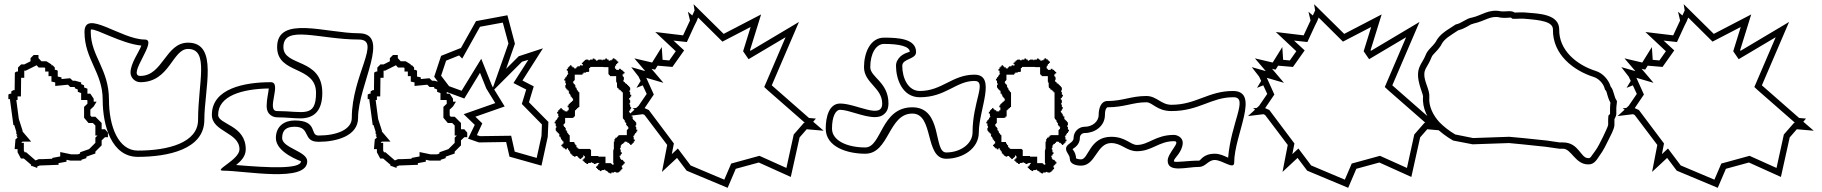

<svg xmlns="http://www.w3.org/2000/svg" viewBox="-20 -816 8713 918"><path d="M20 -342H28V-337L44 -218H48L58 -186V-176L64 -169H58L64 -158L54 -150L50 -103H64V-88L80 -58H94L129 -28V-22H134L158 -13V-20L171 -25H180L260 -28V-36L298 -43V-52L318 -48H369V-52L393 -60V-67L436 -82V-91L466 -121V-145L482 -160H496V-182L482 -198H466V-228L436 -258H417L412 -264V-292L428 -307L442 -330H428V-344L412 -368H398V-392L382 -398V-408L368 -414V-422L339 -430H328L315 -442L274 -438V-446L256 -450V-478L248 -482H242V-493L232 -504H226V-508L202 -523H178L164 -538V-553H141L126 -538V-523L96 -508H81L66 -493V-474H60L51 -469L50 -385H44L34 -379V-368H28L20 -364ZM58 -338H64V-355H80L81 -444H96V-478H103L155 -504L156 -503L165 -493H193L196 -491V-474H212V-452H226V-426L244 -422V-405L305 -411L316 -400H335L338 -399V-394L352 -388V-377L368 -371V-338H396L398 -335V-320L382 -305V-253L403 -228H424L436 -216V-168H447C446 -167 446 -168 445 -167L436 -158V-133L406 -103C398 -100 391 -98 383 -95L363 -88V-82L352 -78H321L268 -89V-68L230 -61V-57L179 -55H165L150 -49L105 -88H98L94 -96V-133H83V-135L88 -139H129L88 -187V-191L70 -247Z M384 -663C384 -532 471 -470 471 -339C471 -214 514 -66 639 -66C781 -66 957 -101 957 -243C957 -390 1026 -612 879 -612C771 -612 759 -453 651 -453C583 -453 740 -627 672 -627C559 -627 384 -776 384 -663ZM414 -663C414 -670 414 -674 415 -675C443 -679 559 -608 656 -598C644 -566 604 -513 604 -469C604 -445 625 -423 651 -423C792 -423 804 -582 879 -582C982 -582 927 -419 927 -243C927 -134 785 -96 639 -96C545 -96 501 -213 501 -339C501 -486 414 -548 414 -663Z M1125 -102C1125 -52 997 0 1047 0C1151 0 1449 59 1449 -45C1449 -93 1329 -108 1329 -156C1329 -195 1350 -210 1389 -210C1468 -210 1424 -138 1503 -138C1589 -138 1692 -166 1692 -252C1692 -410 1853 -657 1695 -657C1541 -657 1305 -745 1305 -591C1305 -459 1491 -504 1491 -372C1491 -249 1428 -285 1305 -285C1250 -285 1330 -423 1275 -423C1149 -423 993 -393 993 -267C993 -185 1125 -184 1125 -102ZM1155 -102C1155 -219 1023 -220 1023 -267C1023 -358 1138 -391 1265 -393C1264 -374 1255 -342 1255 -312C1255 -301 1255 -287 1266 -273C1276 -261 1291 -255 1305 -255C1348 -255 1384 -250 1416 -250C1479 -250 1521 -283 1521 -372C1521 -541 1335 -496 1335 -591C1335 -700 1508 -627 1695 -627C1807 -627 1662 -457 1662 -252C1662 -197 1591 -168 1503 -168C1459 -168 1503 -240 1389 -240C1340 -240 1299 -213 1299 -156C1299 -86 1418 -46 1419 -45C1418 -6 1261 -14 1109 -27C1129 -44 1155 -66 1155 -102Z M1738 -342H1746V-337L1762 -218H1766L1776 -186V-176L1782 -169H1776L1782 -158L1772 -150L1768 -103H1782V-88L1798 -58H1812L1847 -28V-22H1852L1876 -13V-20L1889 -25H1898L1978 -28V-36L2016 -43V-52L2036 -48H2087V-52L2111 -60V-67L2154 -82V-91L2184 -121V-145L2200 -160H2214V-182L2200 -198H2184V-228L2154 -258H2135L2130 -264V-292L2146 -307L2160 -330H2146V-344L2130 -368H2116V-392L2100 -398V-408L2086 -414V-422L2057 -430H2046L2033 -442L1992 -438V-446L1974 -450V-478L1966 -482H1960V-493L1950 -504H1944V-508L1920 -523H1896L1882 -538V-553H1859L1844 -538V-523L1814 -508H1799L1784 -493V-474H1778L1769 -469L1768 -385H1762L1752 -379V-368H1746L1738 -364ZM1776 -338H1782V-355H1798L1799 -444H1814V-478H1821L1873 -504L1874 -503L1883 -493H1911L1914 -491V-474H1930V-452H1944V-426L1962 -422V-405L2023 -411L2034 -400H2053L2056 -399V-394L2070 -388V-377L2086 -371V-338H2114L2116 -335V-320L2100 -305V-253L2121 -228H2142L2154 -216V-168H2165C2164 -167 2164 -168 2163 -167L2154 -158V-133L2124 -103C2116 -100 2109 -98 2101 -95L2081 -88V-82L2070 -78H2039L1986 -89V-68L1948 -61V-57L1897 -55H1883L1868 -49L1823 -88H1816L1812 -96V-133H1801V-135L1806 -139H1847L1806 -187V-191L1788 -247Z M2056 -449 2108 -379 2200 -345 2275 -468 2305 -393 2348 -323 2197 -270 2250 -219 2218 -153 2270 -135 2400 -137 2416 -67 2569 -24 2599 -162 2602 -233 2509 -327 2532 -403 2478 -431 2576 -585 2460 -547 2400 -487 2442 -607 2406 -743 2256 -715 2183 -585 2182 -586 2089 -549ZM2343 -388 2476 -521 2506 -530 2435 -419 2496 -388 2475 -319 2571 -221 2569 -166 2546 -61 2441 -91 2424 -167 2275 -165 2260 -170 2286 -226 2253 -258 2393 -307ZM2337 -398 2332 -407 2281 -535 2187 -382 2127 -404 2089 -454 2113 -526 2175 -551 2190 -536 2275 -688 2384 -708 2411 -608Z M2632 -226H2637V-213H2640V-205H2637V-192H2639V-189H2642V-184H2647V-179H2652V-174H2655V-171H2654V-163H2659V-158H2662V-150H2665V-148H2667V-145H2669V-142H2670V-141H2671V-140H2674V-129H2669V-124H2664V-117H2669V-112H2674V-107H2681V-105H2682V-102H2690V-107H2696V-100H2699V-98H2701V-92H2706V-82H2711V-77H2716V-72H2720V-70H2724V-67H2732V-70H2741V-66H2744V-64H2746V-61H2750V-59H2751V-56H2759V-59H2760V-61H2764V-64H2767V-66H2769V-74H2771V-72H2772V-71H2773V-70H2776V-59H2771V-54H2766V-47H2771V-42H2776V-37H2783V-35H2784V-32H2792V-37H2805V-40H2811V-37H2818V-35H2819V-32H2827V-34H2832V-36H2835V-37H2845V-33H2840V-25H2835V-20H2830V-13H2835V-8H2840V-3H2847V-1H2848V2H2856V-3H2869V-6H2871V-4H2874V-2H2876V1H2882V4H2887V9H2893V11H2895V13H2902V14H2903V9H2916V6H2924V9H2937V7H2940V4H2945V-1H2950V-6H2953V-7H2955V-9H2956V-15H2953V-24H2957V-27H2959V-29H2962V-33H2964V-34H2967V-42H2964V-43H2962V-47H2959V-50H2957V-52H2949V-57H2945V-65H2942V-67H2943V-72H2948V-78H2950V-80H2953V-88H2948V-101H2945V-109H2948V-121H2951V-123H2952V-125H2953V-128H2960V-133H2965V-138H2970V-140H2972V-138H2980V-133H2988V-128H2993V-123H3000V-128H3005V-133H3010V-140H3012V-141H3015V-149H3010V-162H3007V-164H3009V-167H3011V-169H3014V-175H3017V-180H3022V-186H3024V-188H3027V-196H3022V-209H3019V-217H3022V-230H3020V-233H3017V-238H3012V-243H3007V-248H3004V-251H3005V-259H3000V-264H2997V-272H2994V-274H2992V-277H2990V-280H2989V-281H2988V-287H2993V-293H2995V-295H2996V-298H2998V-303H2995V-305H2993V-316H2990V-324H2993V-337H2991V-340H2988V-347H2993V-353H2995V-355H2998V-363H2993V-376H2990V-384H2993V-397H2991V-400H2988V-405H2983V-410H2978V-415H2973V-418H2968V-423H2966V-424H2964V-425H2963V-426H2961V-432H2960V-434H2963V-447H2961V-450H2958V-455H2956V-460H2961V-465H2966V-472H2961V-477H2956V-482H2949V-484H2948V-487H2940V-482H2926V-487H2921V-492H2919V-494H2921V-502H2926V-510H2931V-515H2936V-522H2931V-527H2926V-532H2919V-534H2918V-537H2910V-532H2905V-528H2897V-526H2896V-525H2895V-526H2890V-531H2884V-533H2882V-536H2874V-531H2861V-528H2857V-531H2840V-529H2837V-526H2830V-531H2824V-533H2822V-536H2814V-531H2801V-528H2793V-531H2780V-529H2777V-526H2772V-521H2767V-516H2762V-509H2767V-504H2765V-502H2761V-504H2753V-501H2752V-499H2740V-494H2735V-489H2725V-494H2717V-499H2712V-504H2705V-499H2700V-494H2695V-487H2693V-486H2690V-478H2695V-465H2698V-463H2696V-460H2694V-458H2691V-452H2688V-447H2683V-441H2681V-439H2678V-431H2683V-418H2686V-410H2683V-397H2685V-394H2688V-389H2693V-384H2698V-379H2701V-376H2700V-368H2705V-363H2708V-355H2711V-353H2713V-350H2715V-347H2716V-346H2717V-345H2720V-334H2715V-329H2709V-324H2704V-319H2699V-312H2697V-311H2694V-303H2699V-289H2694V-284H2689V-282H2687V-284H2679V-289H2671V-294H2666V-299H2659V-294H2654V-289H2649V-282H2647V-281H2644V-273H2649V-260H2652V-258H2650V-255H2648V-253H2645V-247H2642V-242H2637V-236H2635V-234H2632ZM2875 -67H2841V-70H2806V-72C2806 -73 2806 -69 2806 -70V-100H2803V-101H2802V-102H2801V-104H2746V-107H2741V-112H2736V-122H2731V-128H2729V-130H2726V-137H2704V-170H2701V-171H2700V-172H2699V-175H2697V-178H2695V-180H2692V-188H2689V-193H2685V-204H2682V-209H2677V-214L2672 -217H2675V-223H2678V-225H2680V-228H2682V-252H2719V-254H2724V-259H2729V-289H2734V-294H2739V-299H2745V-304H2750V-375H2747V-376H2746V-377H2745V-380H2743V-383H2741V-385H2738V-393H2735V-398H2731V-409H2728V-414H2723V-419L2718 -422H2721V-428H2724V-430H2726V-433H2728V-459H2765V-464H2770V-469H2782V-471H2783V-472H2795V-474H2797V-491H2802V-496H2865V-495H2889V-462H2891V-457H2896V-452H2926V-425H2928V-420H2930V-402H2931V-396H2933V-395H2934V-394H2936V-393H2938V-388H2943V-385H2948V-380H2953V-375H2958V-251H2959V-250H2960V-247H2962V-244H2964V-242H2967V-234H2970V-229H2974V-218H2977V-213H2982V-208L2987 -205H2984V-199H2981V-197H2979V-194H2977V-170H2940V-168H2935V-163H2930V-158H2923V-155H2922V-153H2921V-151H2918V-139H2915V-102H2913V-97H2912V-35H2915L2912 -26V-29H2906V-32H2904V-34H2901V-36H2875Z M2980 -261 3054 -270 3062 -266 3170 -123 3145 6 3217 -61 3263 0 3459 82 3498 -9 3608 -39 3761 30 3803 -159 3837 -198 3918 -191 3868 -234 3881 -249 3848 -252 3670 -408 3800 -711 3568 -573 3566 -576 3619 -747 3440 -654 3296 -796 3301 -766 3290 -742 3269 -760 3279 -718 3246 -647 3113 -663 3211 -571 3180 -527 3148 -530 3144 -591 3098 -517 3013 -537 3065 -476 2998 -495 3033 -450 3043 -429 3023 -396 3053 -408 3072 -367 3033 -310 3022 -300 3004 -298 3014 -292ZM3311 -715 3317 -730 3318 -732 3434 -617 3569 -687 3533 -571 3559 -533 3736 -638 3634 -400 3650 -385C3708 -334 3769 -281 3826 -231L3828 -229H3824L3775 -173L3740 -13L3611 -71L3476 -34L3443 43L3282 -25L3221 -106L3192 -79L3202 -130L3082 -290L3062 -299L3106 -364L3070 -444L3152 -420L3095 -487L3112 -483L3124 -502L3195 -496L3251 -575L3200 -622L3264 -615L3300 -693Z M3928 -201C3928 -114 4030 -81 4117 -81C4232 -81 4227 -273 4342 -273C4447 -273 4399 -57 4504 -57C4582 -57 4660 -105 4660 -183C4660 -291 4747 -459 4639 -459C4533 -459 4484 -381 4378 -381C4321 -381 4294 -444 4294 -501C4294 -537 4360 -531 4360 -567C4360 -632 4272 -636 4207 -636C4140 -636 4111 -562 4111 -495C4111 -419 4198 -397 4198 -321C4198 -243 4075 -321 3997 -321C3943 -321 3928 -255 3928 -201ZM3958 -201C3958 -258 3975 -291 3997 -291C4038 -291 4108 -256 4163 -256C4178 -256 4196 -259 4210 -273C4224 -286 4228 -304 4228 -321C4228 -424 4141 -446 4141 -495C4141 -559 4168 -606 4207 -606C4282 -606 4328 -594 4330 -569C4324 -565 4287 -560 4270 -526C4266 -519 4264 -510 4264 -501C4264 -440 4293 -351 4378 -351C4502 -351 4551 -429 4639 -429C4701 -429 4630 -331 4630 -183C4630 -129 4573 -87 4504 -87C4441 -87 4489 -303 4342 -303C4191 -303 4196 -111 4117 -111C4030 -111 3958 -144 3958 -201Z M4696 -226H4701V-213H4704V-205H4701V-192H4703V-189H4706V-184H4711V-179H4716V-174H4719V-171H4718V-163H4723V-158H4726V-150H4729V-148H4731V-145H4733V-142H4734V-141H4735V-140H4738V-129H4733V-124H4728V-117H4733V-112H4738V-107H4745V-105H4746V-102H4754V-107H4760V-100H4763V-98H4765V-92H4770V-82H4775V-77H4780V-72H4784V-70H4788V-67H4796V-70H4805V-66H4808V-64H4810V-61H4814V-59H4815V-56H4823V-59H4824V-61H4828V-64H4831V-66H4833V-74H4835V-72H4836V-71H4837V-70H4840V-59H4835V-54H4830V-47H4835V-42H4840V-37H4847V-35H4848V-32H4856V-37H4869V-40H4875V-37H4882V-35H4883V-32H4891V-34H4896V-36H4899V-37H4909V-33H4904V-25H4899V-20H4894V-13H4899V-8H4904V-3H4911V-1H4912V2H4920V-3H4933V-6H4935V-4H4938V-2H4940V1H4946V4H4951V9H4957V11H4959V13H4966V14H4967V9H4980V6H4988V9H5001V7H5004V4H5009V-1H5014V-6H5017V-7H5019V-9H5020V-15H5017V-24H5021V-27H5023V-29H5026V-33H5028V-34H5031V-42H5028V-43H5026V-47H5023V-50H5021V-52H5013V-57H5009V-65H5006V-67H5007V-72H5012V-78H5014V-80H5017V-88H5012V-101H5009V-109H5012V-121H5015V-123H5016V-125H5017V-128H5024V-133H5029V-138H5034V-140H5036V-138H5044V-133H5052V-128H5057V-123H5064V-128H5069V-133H5074V-140H5076V-141H5079V-149H5074V-162H5071V-164H5073V-167H5075V-169H5078V-175H5081V-180H5086V-186H5088V-188H5091V-196H5086V-209H5083V-217H5086V-230H5084V-233H5081V-238H5076V-243H5071V-248H5068V-251H5069V-259H5064V-264H5061V-272H5058V-274H5056V-277H5054V-280H5053V-281H5052V-287H5057V-293H5059V-295H5060V-298H5062V-303H5059V-305H5057V-316H5054V-324H5057V-337H5055V-340H5052V-347H5057V-353H5059V-355H5062V-363H5057V-376H5054V-384H5057V-397H5055V-400H5052V-405H5047V-410H5042V-415H5037V-418H5032V-423H5030V-424H5028V-425H5027V-426H5025V-432H5024V-434H5027V-447H5025V-450H5022V-455H5020V-460H5025V-465H5030V-472H5025V-477H5020V-482H5013V-484H5012V-487H5004V-482H4990V-487H4985V-492H4983V-494H4985V-502H4990V-510H4995V-515H5000V-522H4995V-527H4990V-532H4983V-534H4982V-537H4974V-532H4969V-528H4961V-526H4960V-525H4959V-526H4954V-531H4948V-533H4946V-536H4938V-531H4925V-528H4921V-531H4904V-529H4901V-526H4894V-531H4888V-533H4886V-536H4878V-531H4865V-528H4857V-531H4844V-529H4841V-526H4836V-521H4831V-516H4826V-509H4831V-504H4829V-502H4825V-504H4817V-501H4816V-499H4804V-494H4799V-489H4789V-494H4781V-499H4776V-504H4769V-499H4764V-494H4759V-487H4757V-486H4754V-478H4759V-465H4762V-463H4760V-460H4758V-458H4755V-452H4752V-447H4747V-441H4745V-439H4742V-431H4747V-418H4750V-410H4747V-397H4749V-394H4752V-389H4757V-384H4762V-379H4765V-376H4764V-368H4769V-363H4772V-355H4775V-353H4777V-350H4779V-347H4780V-346H4781V-345H4784V-334H4779V-329H4773V-324H4768V-319H4763V-312H4761V-311H4758V-303H4763V-289H4758V-284H4753V-282H4751V-284H4743V-289H4735V-294H4730V-299H4723V-294H4718V-289H4713V-282H4711V-281H4708V-273H4713V-260H4716V-258H4714V-255H4712V-253H4709V-247H4706V-242H4701V-236H4699V-234H4696ZM4939 -67H4905V-70H4870V-72C4870 -73 4870 -69 4870 -70V-100H4867V-101H4866V-102H4865V-104H4810V-107H4805V-112H4800V-122H4795V-128H4793V-130H4790V-137H4768V-170H4765V-171H4764V-172H4763V-175H4761V-178H4759V-180H4756V-188H4753V-193H4749V-204H4746V-209H4741V-214L4736 -217H4739V-223H4742V-225H4744V-228H4746V-252H4783V-254H4788V-259H4793V-289H4798V-294H4803V-299H4809V-304H4814V-375H4811V-376H4810V-377H4809V-380H4807V-383H4805V-385H4802V-393H4799V-398H4795V-409H4792V-414H4787V-419L4782 -422H4785V-428H4788V-430H4790V-433H4792V-459H4829V-464H4834V-469H4846V-471H4847V-472H4859V-474H4861V-491H4866V-496H4929V-495H4953V-462H4955V-457H4960V-452H4990V-425H4992V-420H4994V-402H4995V-396H4997V-395H4998V-394H5000V-393H5002V-388H5007V-385H5012V-380H5017V-375H5022V-251H5023V-250H5024V-247H5026V-244H5028V-242H5031V-234H5034V-229H5038V-218H5041V-213H5046V-208L5051 -205H5048V-199H5045V-197H5043V-194H5041V-170H5004V-168H4999V-163H4994V-158H4987V-155H4986V-153H4985V-151H4982V-139H4979V-102H4977V-97H4976V-35H4979L4976 -26V-29H4970V-32H4968V-34H4965V-36H4939Z M5077 -105C5077 -85 5095 -77 5095 -57C5095 -32 5124 -24 5149 -24C5219 -24 5223 -132 5293 -132C5343 -132 5366 -93 5416 -93C5488 -93 5521 -141 5593 -141C5631 -141 5563 -86 5563 -48C5563 12 5653 -18 5713 -18C5745 -18 5756 -51 5788 -51C5825 -51 5881 -2 5881 -39C5881 -172 6008 -381 5875 -381C5757 -381 5699 -315 5581 -315C5531 -315 5511 -357 5461 -357C5388 -357 5348 -333 5275 -333C5244 -333 5233 -298 5233 -267C5233 -233 5201 -210 5167 -210C5137 -210 5113 -186 5113 -156C5113 -132 5077 -129 5077 -105ZM5108 -103C5112 -107 5143 -121 5143 -156C5143 -170 5153 -180 5167 -180C5212 -180 5263 -211 5263 -267C5263 -298 5274 -303 5275 -303C5356 -303 5396 -327 5461 -327C5491 -327 5511 -285 5581 -285C5713 -285 5771 -351 5875 -351H5882C5947 -346 5866 -229 5852 -62C5834 -70 5814 -81 5788 -81C5732 -81 5721 -48 5713 -48C5659 -48 5603 -38 5593 -44V-48C5593 -59 5633 -88 5635 -132C5636 -160 5607 -171 5593 -171C5505 -171 5472 -123 5416 -123C5385 -123 5362 -162 5293 -162C5189 -162 5185 -54 5149 -54C5138 -54 5128 -57 5125 -59C5124 -85 5110 -100 5108 -103Z M5947 -261 6021 -270 6029 -266 6137 -123 6112 6 6184 -61 6230 0 6426 82 6465 -9 6575 -39 6728 30 6770 -159 6804 -198 6885 -191 6835 -234 6848 -249 6815 -252 6637 -408 6767 -711 6535 -573 6533 -576 6586 -747 6407 -654 6263 -796 6268 -766 6257 -742 6236 -760 6246 -718 6213 -647 6080 -663 6178 -571 6147 -527 6115 -530 6111 -591 6065 -517 5980 -537 6032 -476 5965 -495 6000 -450 6010 -429 5990 -396 6020 -408 6039 -367 6000 -310 5989 -300 5971 -298 5981 -292ZM6278 -715 6284 -730 6285 -732 6401 -617 6536 -687 6500 -571 6526 -533 6703 -638 6601 -400 6617 -385C6675 -334 6736 -281 6793 -231L6795 -229H6791L6742 -173L6707 -13L6578 -71L6443 -34L6410 43L6249 -25L6188 -106L6159 -79L6169 -130L6049 -290L6029 -299L6073 -364L6037 -444L6119 -420L6062 -487L6079 -483L6091 -502L6162 -496L6218 -575L6167 -622L6231 -615L6267 -693Z M6760 -465C6757 -421 6785 -365 6784 -354C6779 -300 6806 -247 6841 -210C6863 -187 6899 -160 6928 -144L7021 -126L7195 -132L7258 -126L7372 -114L7435 -105H7453C7493 -105 7512 -30 7573 -30C7604 -28 7617 -57 7630 -75C7645 -95 7659 -123 7672 -150C7678 -163 7699 -199 7699 -219V-246C7699 -247 7708 -262 7708 -270V-297C7708 -309 7711 -321 7711 -333C7696 -352 7698 -382 7681 -402C7671 -436 7642 -467 7609 -477C7520 -505 7433 -575 7435 -675C7435 -750 7334 -751 7276 -756C7258 -758 7239 -756 7222 -756C7206 -768 7177 -759 7156 -762C7097 -774 7064 -742 7018 -732C6990 -728 6968 -704 6940 -699C6904 -674 6865 -657 6844 -615C6828 -591 6806 -579 6796 -552C6784 -521 6762 -502 6760 -465ZM6790 -463C6791 -489 6808 -500 6824 -541C6830 -558 6847 -565 6869 -598L6870 -600L6871 -602C6886 -632 6915 -646 6952 -671C6990 -681 7008 -700 7022 -702H7023L7024 -703C7083 -716 7104 -742 7150 -733L7151 -732H7152C7179 -728 7200 -733 7204 -732L7212 -726H7222C7242 -726 7259 -728 7273 -726C7346 -720 7405 -713 7405 -675C7403 -554 7505 -478 7600 -448C7622 -441 7645 -419 7652 -394L7654 -387L7658 -383C7664 -376 7664 -354 7680 -325C7679 -317 7678 -309 7678 -297V-272C7675 -264 7669 -273 7669 -246V-219C7669 -213 7652 -178 7645 -163C7632 -137 7619 -110 7606 -93C7587 -67 7584 -59 7575 -60H7574H7573C7537 -60 7529 -135 7453 -135H7437L7376 -144L7261 -156L7196 -162L7023 -156L6938 -173C6912 -188 6881 -212 6863 -231C6832 -264 6810 -309 6814 -351C6817 -387 6788 -426 6790 -463Z M7714 -261 7788 -270 7796 -266 7904 -123 7879 6 7951 -61 7997 0 8193 82 8232 -9 8342 -39 8495 30 8537 -159 8571 -198 8652 -191 8602 -234 8615 -249 8582 -252 8404 -408 8534 -711 8302 -573 8300 -576 8353 -747 8174 -654 8030 -796 8035 -766 8024 -742 8003 -760 8013 -718 7980 -647 7847 -663 7945 -571 7914 -527 7882 -530 7878 -591 7832 -517 7747 -537 7799 -476 7732 -495 7767 -450 7777 -429 7757 -396 7787 -408 7806 -367 7767 -310 7756 -300 7738 -298 7748 -292ZM8045 -715 8051 -730 8052 -732 8168 -617 8303 -687 8267 -571 8293 -533 8470 -638 8368 -400 8384 -385C8442 -334 8503 -281 8560 -231L8562 -229H8558L8509 -173L8474 -13L8345 -71L8210 -34L8177 43L8016 -25L7955 -106L7926 -79L7936 -130L7816 -290L7796 -299L7840 -364L7804 -444L7886 -420L7829 -487L7846 -483L7858 -502L7929 -496L7985 -575L7934 -622L7998 -615L8034 -693Z"/></svg>

Font: Camosport
Style: Oln
Weight: 400
Version: Version 001.000